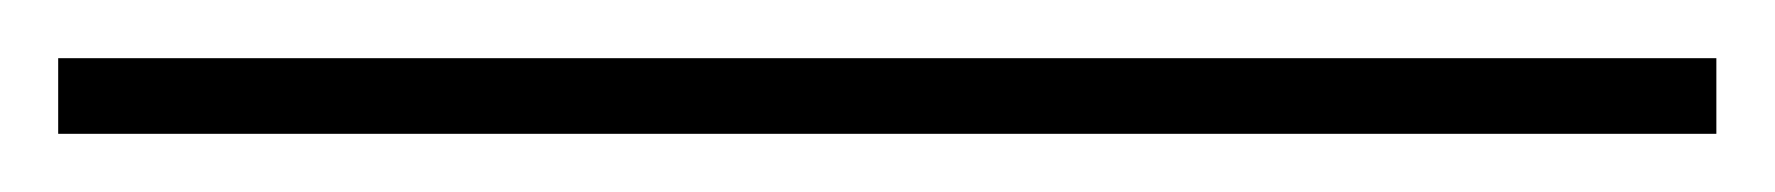

<svg xmlns="http://www.w3.org/2000/svg" viewBox="-25 117 610 66"><path d="M-5 163V137H565V163Z"/></svg>

Font: Bodoni Moda 9pt SemiBold
Style: Italic
Weight: 600
Italic angle: -13°
Designer: Owen Earl
Foundry: indestructible type
Version: Version 2.004